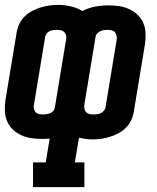

<svg xmlns="http://www.w3.org/2000/svg" viewBox="-20 -560 640 785"><path d="M115 205V104H167L183 7Q176 7 168 7.5Q160 8 153 8Q131 8 109 5Q87 2 67.5 -7Q48 -16 33 -30Q18 -44 9.5 -63.5Q1 -83 0 -105Q-1 -127 2 -149L48 -427Q51 -445 59 -462Q67 -479 80.5 -492.5Q94 -506 111 -515Q128 -524 146 -529.5Q164 -535 181.5 -537.5Q199 -540 217 -540Q244 -540 269.5 -534Q295 -528 317 -515Q342 -528 369 -533Q396 -538 422 -538Q445 -538 466.5 -535Q488 -532 507.5 -523Q527 -514 542 -500Q557 -486 565.5 -466.5Q574 -447 575 -425Q576 -403 573 -381L527 -103Q524 -85 516 -68Q508 -51 494.5 -37.5Q481 -24 464 -15Q447 -6 429 -0.5Q411 5 393.5 7.5Q376 10 358 10Q344 10 330 8Q316 6 303 3L286 104H325V205ZM155 -92Q162 -92 169.5 -93Q177 -94 184.5 -97Q192 -100 197.5 -106Q203 -112 204 -119L250 -397Q252 -406 250.5 -414Q249 -422 243.5 -428Q238 -434 230 -436Q222 -438 213 -438Q206 -438 198.5 -437Q191 -436 184 -433Q177 -430 171.5 -424Q166 -418 165 -411L119 -133Q117 -124 118.5 -116Q120 -108 125 -102Q130 -96 138 -94Q146 -92 155 -92ZM362 -92Q369 -92 376.5 -93Q384 -94 391 -97Q398 -100 403.5 -106Q409 -112 411 -119L457 -397Q458 -406 456.5 -414Q455 -422 450 -428Q445 -434 437 -436Q429 -438 420 -438Q413 -438 405.5 -437Q398 -436 391 -433Q384 -430 378 -424Q372 -418 371 -411L325 -133Q324 -124 325 -116Q326 -108 331.5 -102Q337 -96 345 -94Q353 -92 362 -92Z"/></svg>

Font: Iosevka Slab Extended Oblique
Style: Bold
Weight: 700
Width: 7
Italic angle: -9°
Monospace: yes
Designer: Belleve Invis
Foundry: Belleve Invis
Version: Version 11.1.1; ttfautohint (v1.8.3)